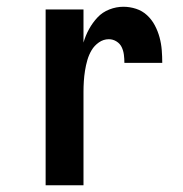

<svg xmlns="http://www.w3.org/2000/svg" viewBox="-20 -548 540 568"><path d="M115 0V-520H227V-422Q233 -443 243.5 -462Q254 -481 268.5 -496.5Q283 -512 303.5 -520Q324 -528 345 -528Q364 -528 382.5 -522Q401 -516 415 -503Q429 -490 438 -473Q447 -456 452 -437.5Q457 -419 458.5 -400Q460 -381 460 -362H348Q348 -374 346.5 -386Q345 -398 340 -408.5Q335 -419 324.5 -425.5Q314 -432 302 -432Q286 -432 272.5 -422.5Q259 -413 251 -399.5Q243 -386 238.5 -370.5Q234 -355 231.5 -339Q229 -323 228 -307.5Q227 -292 227 -276V0Z"/></svg>

Font: Iosevka Web
Style: Bold
Weight: 700
Monospace: yes
Designer: Belleve Invis
Foundry: Belleve Invis
Version: Version 28.0.3; ttfautohint (v1.8.3)